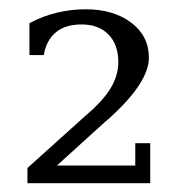

<svg xmlns="http://www.w3.org/2000/svg" viewBox="-20 -699 407 420"><path d="M75.7 -578.6H44.4V-648.4Q74.2 -664.1 105 -671.4Q135.7 -678.7 167 -678.7Q228.5 -678.7 267.1 -649.4Q305.7 -620.1 305.7 -572.8Q305.7 -518.6 218.8 -439.9L210 -432.6L104.5 -336.9H275.9V-385.7H308.6V-298.3H40V-331.5L167 -445.8Q205.6 -478.5 222.2 -506.3Q238.8 -534.2 238.8 -563Q238.8 -601.6 217.3 -623.5Q195.8 -645.5 158.7 -645.5Q123 -645.5 102.3 -628.4Q81.5 -611.3 75.7 -578.6Z"/></svg>

Font: KhunPaOh
Style: Regular
Weight: 400
Designer: Khon Soe Zaw Thu
Version: Version 1.00 July 11, 2016, initial release